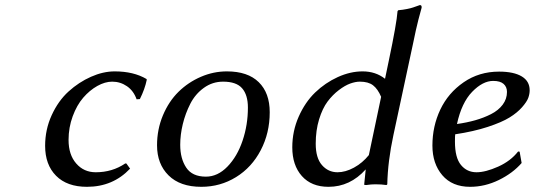

<svg xmlns="http://www.w3.org/2000/svg" viewBox="-20 -718 2083 748"><path d="M417 -399.9Q389.2 -399.9 359.1 -383.1Q329.1 -366.2 304.2 -337.4Q279.3 -308.6 263.2 -264.9Q247.1 -221.2 247.1 -172.9Q247.1 -115.2 276.9 -81.1Q306.6 -46.9 353 -46.9Q417.5 -46.9 467.8 -81.1H472.2L486.8 -61Q419.9 9.8 318.8 9.8Q241.2 9.8 198.5 -33.2Q155.8 -76.2 155.8 -149.9Q155.8 -213.4 181.4 -269.3Q207 -325.2 247.1 -361.6Q287.1 -397.9 334.5 -418.9Q381.8 -439.9 426.8 -439.9Q500.5 -439.9 550.8 -410.2L551.8 -407.2Q544.4 -371.1 524.9 -332L512.2 -331.1Q500.5 -364.3 474.6 -382.1Q448.7 -399.9 417 -399.9Z M863.8 -439.9Q945.3 -439.9 988 -397.9Q1030.8 -356 1030.8 -280.8Q1030.8 -199.7 995.8 -132.8Q960.9 -65.9 899.7 -28.1Q838.4 9.8 764.2 9.8Q681.6 9.8 636.7 -34.7Q591.8 -79.1 591.8 -151.9Q591.8 -213.9 614.7 -268.6Q637.7 -323.2 675.5 -360.4Q713.4 -397.5 762.5 -418.7Q811.5 -439.9 863.8 -439.9ZM849.1 -399.9Q807.6 -399.9 774.2 -375.7Q740.7 -351.6 721.4 -313.7Q702.1 -275.9 692.1 -234.4Q682.1 -192.9 682.1 -153.8Q682.1 -100.1 705.6 -64.9Q729 -29.8 782.2 -29.8Q828.1 -29.8 866.2 -69.1Q904.3 -108.4 925 -169.9Q945.8 -231.4 945.8 -298.8Q945.8 -348.1 923.3 -374Q900.9 -399.9 849.1 -399.9Z M1392.6 -439.9Q1443.4 -439.9 1480 -411.1L1494.6 -481Q1525.4 -627 1528.8 -674.8L1531.7 -678.2Q1549.8 -679.7 1565.4 -682.9Q1581.1 -686 1589.4 -689Q1597.7 -691.9 1615.7 -698.2Q1622.6 -698.2 1622.6 -690.9V-688Q1616.2 -666 1609.9 -640.9Q1603.5 -615.7 1600.1 -599.9Q1596.7 -584 1589.4 -549.3Q1582 -514.6 1578.6 -499L1512.7 -191.9Q1490.7 -89.8 1488.8 0L1485.8 2.9Q1466.3 0 1441.9 0Q1426.3 0 1406.7 2.9Q1398.9 2.9 1398.9 1V0L1404.8 -58.1Q1343.8 9.8 1259.8 9.8Q1193.4 9.8 1156 -32.2Q1118.7 -74.2 1118.7 -144Q1118.7 -207 1143.6 -263.4Q1168.5 -319.8 1207.8 -357.7Q1247.1 -395.5 1295.9 -417.7Q1344.7 -439.9 1392.6 -439.9ZM1381.8 -399.9Q1365.2 -399.9 1344.7 -392.6Q1324.2 -385.3 1300 -366.9Q1275.9 -348.6 1256.1 -322.3Q1236.3 -295.9 1223.1 -252.9Q1210 -210 1210 -158.2Q1210 -102.5 1234.4 -74.7Q1258.8 -46.9 1294.9 -46.9Q1325.7 -46.9 1358.9 -64.9Q1392.1 -83 1417 -113.8L1464.8 -340.8Q1451.7 -371.6 1433.3 -385.7Q1415 -399.9 1381.8 -399.9Z M1753.4 -194.8Q1752.4 -188 1752.4 -166Q1752.4 -103.5 1775.9 -75.2Q1799.3 -46.9 1836.4 -46.9Q1871.6 -46.9 1920.7 -68.8Q1969.7 -90.8 1998.5 -127.9L2004.4 -127L2012.2 -83Q1978 -43.5 1923.6 -16.8Q1869.1 9.8 1811.5 9.8Q1741.7 9.8 1703.1 -35.4Q1664.6 -80.6 1664.6 -150.9Q1664.6 -226.1 1695.3 -291Q1726.1 -356 1786.4 -397.5Q1846.7 -439 1924.3 -439Q1981.4 -439 2012.5 -420.4Q2043.5 -401.9 2043.5 -366.2Q2043.5 -352.1 2038.1 -336.9Q2032.7 -321.8 2013.9 -300.3Q1995.1 -278.8 1965.1 -260.3Q1935.1 -241.7 1880.1 -223.6Q1825.2 -205.6 1753.4 -194.8ZM1955.1 -359.9Q1955.1 -379.4 1941.9 -391.1Q1928.7 -402.8 1901.4 -402.8Q1860.8 -402.8 1819.6 -360.4Q1778.3 -317.9 1760.3 -234.9Q1798.3 -240.2 1831.3 -249.5Q1864.3 -258.8 1893.1 -273.4Q1921.9 -288.1 1938.5 -310.3Q1955.1 -332.5 1955.1 -359.9Z"/></svg>

Font: Linear Smooth
Style: Italic
Weight: 400
Designer: Philipp H. Poll, Flanker
Foundry: Philipp H. Poll, reworked by Flanker
Version: Version 1.061 | FøM Fix